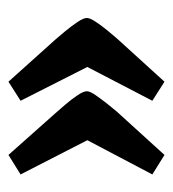

<svg xmlns="http://www.w3.org/2000/svg" viewBox="2 -464 400 443"><g transform="rotate(90 201.5 -243.0)"><path d="M338 -63 242 -171Q234 -180 222 -194Q210 -208 200.5 -222Q191 -236 191 -244Q191 -251 200 -264Q209 -277 220 -291Q231 -305 238 -313L338 -423L383 -395L304 -245L383 -91ZM169 -63 72 -171Q64 -180 52.5 -194Q41 -208 31.5 -222Q22 -236 22 -244Q22 -251 30.5 -264Q39 -277 50.5 -291Q62 -305 69 -313L169 -423L213 -395L135 -245L213 -91Z"/></g></svg>

Font: Faustina Light SemiBold
Style: Regular
Weight: 600
Version: Version 1.200